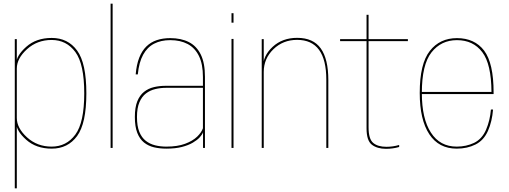

<svg xmlns="http://www.w3.org/2000/svg" viewBox="-20 -805 2772 1045"><path d="M60.5 220H71.5V-481.5V-592H60.5ZM261.5 4Q349.5 4 399.8 -64.8Q450 -133.5 450 -297Q450 -461 399.8 -529.8Q349.5 -598.5 261.5 -598.5Q177 -598.5 122.8 -550.2Q68.5 -502 68.5 -459L71.5 -432Q71.5 -487 127 -537.2Q182.5 -587.5 261 -587.5Q341.5 -587.5 390 -522Q438.5 -456.5 438.5 -297Q438.5 -138 390 -72.5Q341.5 -7 261 -7Q182.5 -7 127 -57.5Q71.5 -108 71.5 -163L68.5 -135.5Q68.5 -92.5 122.8 -44.2Q177 4 261.5 4Z M582 0H593V-785H582Z M885 4Q934.5 4 970.2 -5.2Q1006 -14.5 1030 -28.8Q1054 -43 1067.5 -58Q1081 -73 1085 -85V0H1095.5V-387Q1095.5 -462 1072.8 -508.2Q1050 -554.5 1007.8 -576Q965.5 -597.5 906.5 -597.5Q866 -597.5 833.2 -586.5Q800.5 -575.5 776.5 -552Q752.5 -528.5 737.8 -491Q723 -453.5 718.5 -400H730Q736.5 -466 759 -507Q781.5 -548 818.8 -567.2Q856 -586.5 906.5 -586.5Q961.5 -586.5 1001.2 -565.5Q1041 -544.5 1062.8 -500.2Q1084.5 -456 1084.5 -386V-338H882Q848 -338 817.5 -330.8Q787 -323.5 763.8 -305Q740.5 -286.5 727.2 -253.5Q714 -220.5 714 -168.5Q714 -115.5 727.2 -81.8Q740.5 -48 764 -29.2Q787.5 -10.5 818.5 -3.2Q849.5 4 885 4ZM885.5 -7Q853.5 -7 824.8 -14Q796 -21 773.5 -38.5Q751 -56 738.2 -87.5Q725.5 -119 725.5 -168.5Q725.5 -217 738.8 -248.2Q752 -279.5 774.5 -296.5Q797 -313.5 825.2 -320.2Q853.5 -327 883.5 -327H1084.5V-107Q1077 -84.5 1053 -61.2Q1029 -38 987.5 -22.5Q946 -7 885.5 -7Z M1240 0H1251V-593H1240ZM1240 -733V-681.5H1251V-733Z M1404.5 0H1415.5V-458V-592H1404.5ZM1756 0H1767V-369Q1767 -483.5 1726 -541.2Q1685 -599 1597.5 -599Q1517 -599 1464 -550.2Q1411 -501.5 1411 -436.5L1415.5 -413.5Q1415.5 -486 1468 -537Q1520.5 -588 1597 -588Q1676.5 -588 1716.2 -534Q1756 -480 1756 -371Z M2081 5Q2118.5 5 2152.5 -5V-16Q2119 -6 2083 -6Q2036.5 -6 2011.2 -27.2Q1986 -48.5 1986 -112V-581H2200V-592H1986V-724.5H1975V-592H1831V-581H1975V-106Q1975 -39.5 2004.2 -17.2Q2033.5 5 2081 5Z M2466 4V-7Q2374.5 -7 2325.5 -83Q2276 -158.5 2276 -299Q2276 -453.5 2328.5 -520Q2381 -586.5 2467 -586.5Q2555.5 -586.5 2605 -521Q2654 -456.5 2655 -304.5H2271V-293H2666.5Q2666.5 -298 2666.5 -301.5Q2666.5 -461 2615 -529.5Q2563 -597.5 2467 -597.5Q2374 -597.5 2319.5 -528Q2264.5 -458.5 2264.5 -299Q2264.5 -153.5 2316.5 -74.5Q2368 4 2466 4ZM2466 -7V4Q2523 4 2568 -18.5Q2613 -41 2636 -93Q2658.5 -144.5 2663.5 -209H2652Q2647 -149.5 2625.5 -99Q2603.5 -48.5 2560.5 -27.5Q2517.5 -7 2466 -7Z"/></svg>

Font: Anybody Thin
Style: Regular
Weight: 100
Designer: Tyler Finck
Foundry: Etcetera Type Company
Version: Version 1.114;gftools[0.9.25]